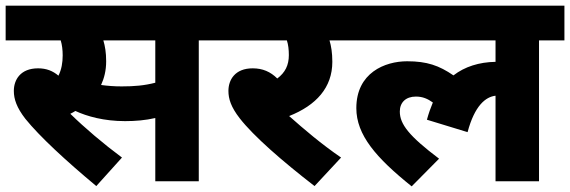

<svg xmlns="http://www.w3.org/2000/svg" viewBox="-20 -642 2019 680"><path d="M684 -499H774V-622H0V-499H195C200 -483 202 -464 202 -446C202 -420 198 -396 187 -374C167 -391 144 -400 115 -400C52 -400 29 -359 29 -320C29 -291 39 -261 70 -221C121 -158 213 -73 321 17L412 -84C346 -133 279 -190 229 -239C235 -242 241 -245 247 -249C288 -230 348 -213 423 -213C460 -213 495 -216 530 -224V0H684ZM411 -336C384 -336 360 -338 338 -341C349 -365 356 -392 356 -425C356 -456 352 -479 346 -499H530V-349C491 -339 456 -336 411 -336Z M1188 -84C1118 -132 1057 -184 1004 -231C1100 -269 1157 -332 1157 -423C1157 -455 1153 -479 1147 -499H1224V-622H760V-499H996C1001 -484 1003 -466 1003 -447C1003 -411 990 -385 962 -364C938 -388 910 -400 875 -400C812 -400 789 -359 789 -320C789 -292 798 -263 829 -223C879 -159 979 -72 1094 17Z M1209 -499H1735V-423C1677 -422 1626 -406 1586 -375C1535 -410 1492 -425 1422 -425C1343 -425 1242 -384 1242 -259C1242 -164 1312 -83 1438 18L1535 -80C1429 -160 1396 -202 1396 -247C1396 -279 1417 -300 1453 -300C1477 -300 1495 -292 1513 -279C1505 -260 1498 -240 1492 -218L1636 -174C1661 -268 1700 -299 1735 -303V0H1889V-499H1979V-622H1209Z"/></svg>

Font: Noto Sans Devanagari UI ExtraBold
Style: Regular
Weight: 800
Designer: Jelle Bosma - Monotype Design Team
Foundry: Monotype Imaging Inc.
Version: Version 2.003